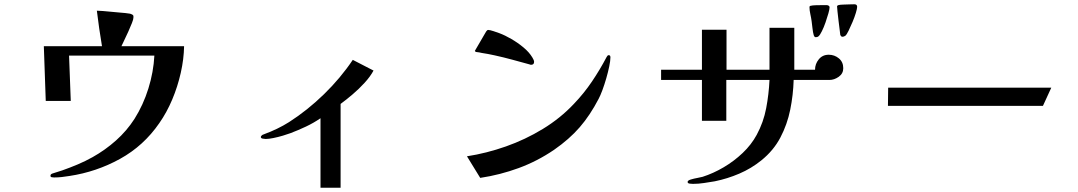

<svg xmlns="http://www.w3.org/2000/svg" viewBox="-20 -827 5040 898"><path d="M841 -611Q840 -551 825.5 -486.5Q811 -422 785.5 -361.5Q760 -301 725 -251Q652 -145 541.5 -84Q431 -23 305 -4Q287 -1 269 1Q251 3 233 3Q229 3 222.5 2Q216 1 216 -5Q216 -10 219.5 -12.5Q223 -15 227 -16Q238 -20 249 -23Q260 -26 271 -30Q308 -43 343.5 -58Q379 -73 413 -92Q472 -125 522.5 -170Q573 -215 609 -271Q650 -336 674 -413Q698 -490 702 -567H303L311 -355H194L185 -611H457Q450 -652 444 -694Q438 -736 433 -777Q461 -776 488.5 -773Q516 -770 543 -768Q554 -767 566 -766Q578 -765 588 -763Q591 -762 594 -761Q597 -760 600 -758Q604 -755 604 -752Q604 -749 604 -744Q604 -737 597 -719Q590 -701 580 -679Q570 -657 561 -638.5Q552 -620 548 -611Z M1727 -497Q1712 -469 1685.5 -440Q1659 -411 1629 -385.5Q1599 -360 1573 -341V51H1479V-274Q1447 -252 1411 -235Q1375 -218 1338 -204Q1325 -199 1303 -192.5Q1281 -186 1259 -181.5Q1237 -177 1223 -177Q1219 -177 1209.5 -178.5Q1200 -180 1200 -186Q1200 -191 1207 -196Q1209 -197 1212 -198Q1215 -199 1217 -200Q1247 -211 1276 -225Q1305 -239 1332 -256Q1418 -311 1495.5 -386.5Q1573 -462 1630 -547Z M2835 -559Q2835 -543 2829.5 -516.5Q2824 -490 2815.5 -460.5Q2807 -431 2797.5 -405.5Q2788 -380 2780 -365Q2740 -288 2691.5 -232Q2643 -176 2571 -126Q2493 -73 2406 -41Q2319 -9 2226 5L2164 -96Q2255 -110 2346 -142Q2437 -174 2519 -224Q2601 -274 2664 -341Q2711 -390 2748.5 -445.5Q2786 -501 2817 -560Q2819 -563 2821 -566Q2823 -569 2827 -569Q2835 -569 2835 -559ZM2478 -538Q2478 -524 2464 -524Q2462 -524 2460 -524.5Q2458 -525 2456 -526Q2416 -537 2375.5 -548Q2335 -559 2294 -568Q2280 -571 2265 -574Q2250 -577 2235 -579Q2228 -581 2221 -582Q2214 -583 2206 -584Q2201 -587 2201 -589Q2201 -589 2208.5 -602Q2216 -615 2226 -632Q2236 -649 2244 -663Q2252 -677 2254 -680Q2256 -682 2258 -684.5Q2260 -687 2263 -687Q2271 -687 2289 -681Q2307 -675 2315 -672Q2342 -662 2372 -644.5Q2402 -627 2428.5 -605Q2455 -583 2470 -558Q2472 -554 2475 -548.5Q2478 -543 2478 -538Z M3924 -508Q3924 -483 3903 -468Q3882 -453 3859 -453H3692Q3690 -383 3676 -314Q3662 -245 3630 -184Q3598 -123 3541 -77Q3494 -39 3438 -15Q3382 9 3323 21Q3298 25 3272.5 29Q3247 33 3221 33Q3218 33 3207 32Q3196 31 3196 24Q3196 17 3211 12.5Q3226 8 3243 5Q3260 2 3266 0Q3316 -16 3364.5 -44.5Q3413 -73 3453.5 -111.5Q3494 -150 3519 -196Q3551 -255 3563.5 -321Q3576 -387 3579 -453H3377V-262H3263V-453H3072V-501H3263V-688H3378V-501H3579V-697H3695V-501H3792Q3792 -528 3809.5 -549.5Q3827 -571 3856 -571Q3883 -571 3903.5 -554Q3924 -537 3924 -508ZM3860 -793Q3860 -784 3854.5 -764.5Q3849 -745 3841 -722Q3833 -699 3824 -681Q3815 -663 3809 -658Q3804 -653 3796 -653Q3791 -653 3789.5 -655.5Q3788 -658 3786 -662Q3782 -676 3780 -695Q3778 -714 3776 -728Q3774 -743 3770 -761Q3766 -779 3766 -794Q3766 -799 3772 -800Q3780 -802 3794.5 -802.5Q3809 -803 3824 -803Q3839 -803 3847 -803Q3851 -803 3855.5 -800.5Q3860 -798 3860 -793ZM3989 -795Q3989 -787 3983 -767Q3977 -747 3967.5 -724.5Q3958 -702 3949 -683.5Q3940 -665 3934 -660Q3927 -655 3920 -655Q3914 -655 3910 -664Q3910 -666 3907.5 -685Q3905 -704 3902 -729Q3899 -754 3897 -773.5Q3895 -793 3895 -797Q3895 -801 3901 -803Q3908 -805 3923 -805.5Q3938 -806 3953.5 -806.5Q3969 -807 3976 -807Q3989 -807 3989 -795Z M4897 -417 4858 -332H4133L4134 -417Z"/></svg>

Font: Kaisei Opti
Style: Bold
Weight: 700
Designer: Font-Kai, 金井和夫
Foundry: KAZUO KANAI
Version: Version 5.003